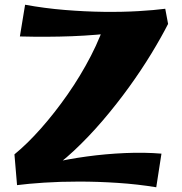

<svg xmlns="http://www.w3.org/2000/svg" viewBox="-20 -770 770 811"><path d="M167 -35 41 -118Q95 -162 153 -227.5Q211 -293 265.5 -371Q320 -449 364 -534Q408 -619 433 -704L690 -669Q661 -612 619 -543Q577 -474 525 -402Q473 -330 414 -261Q355 -192 292.5 -133.5Q230 -75 167 -35ZM640 21Q561 8 477 2.5Q393 -3 313.5 -3Q234 -3 166 1.5Q98 6 52 12L41 -118L198 -82Q266 -98 346.5 -109Q427 -120 509 -123.5Q591 -127 662 -121ZM64 -616 86 -750Q168 -735 253 -728Q338 -721 417.5 -720Q497 -719 564.5 -723Q632 -727 678 -733L690 -669Q589 -647 488.5 -634Q388 -621 283.5 -617Q179 -613 64 -616Z"/></svg>

Font: Marhey Light SemiBold
Style: Regular
Weight: 600
Version: Version 1.000